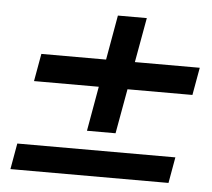

<svg xmlns="http://www.w3.org/2000/svg" viewBox="-42 -626 643 582"><g transform="rotate(5 279.5 -335.0)"><path d="M10 -89 24 -168H505L491 -89ZM231 -225 294 -581H382L318 -225ZM58 -361 73 -445H555L540 -361Z"/></g></svg>

Font: DM Sans 16pt Medium
Style: Italic
Weight: 500
Italic angle: -10°
Version: Version 4.004;gftools[0.9.30]